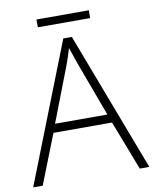

<svg xmlns="http://www.w3.org/2000/svg" viewBox="-91 -903 780 972"><g transform="rotate(-10 299.0 -417.0)"><path d="M548 0 450 -254H149L49 0H0L281 -716H325L597 0ZM334 -568Q330 -579 324.5 -594.5Q319 -610 313 -628.5Q307 -647 301 -663Q296 -646 290.5 -629Q285 -612 279.5 -596.5Q274 -581 269 -568L165 -298H434ZM433 -834V-794H164V-834Z"/></g></svg>

Font: Noto Sans Oriya ExtraLight
Style: Regular
Weight: 250
Version: Version 2.003